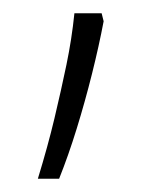

<svg xmlns="http://www.w3.org/2000/svg" viewBox="-20 -139 234 289"><path d="M136 -107Q129 -70 118.5 -28Q108 14 95.5 54.5Q83 95 69 130H37Q52 81 62 39Q72 -3 80 -41.5Q88 -80 92 -119H133Z"/></svg>

Font: Noto Sans Hebrew Thin ExtraLight
Style: Regular
Weight: 250
Version: Version 3.001